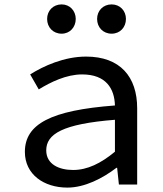

<svg xmlns="http://www.w3.org/2000/svg" viewBox="-20 -838 740 872"><path d="M194 -752C194 -714 221 -685 260 -685C297 -685 324 -714 324 -752C324 -789 297 -818 260 -818C221 -818 194 -789 194 -752ZM421 -752C421 -714 448 -685 487 -685C525 -685 552 -714 552 -752C552 -789 525 -818 487 -818C448 -818 421 -789 421 -752ZM93 -148C93 -46 179 14 286 14C365 14 446 -28 509 -76H512L520 0H603V-346C603 -489 526 -581 371 -581C271 -581 177 -538 117 -500L156 -432C210 -465 281 -500 353 -500C462 -500 500 -435 502 -359C211 -337 93 -275 93 -148ZM502 -149C438 -96 377 -66 312 -66C248 -66 190 -92 190 -155C190 -229 263 -275 502 -294Z"/></svg>

Font: Kawkab Mono Light
Style: Bold
Weight: 400
Monospace: yes
Designer: Abdullah Arif
Foundry: Abdullah Arif
Version: Version 1.000;PS 000.500;hotconv 1.0.88;makeotf.lib2.5.64775